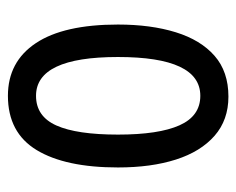

<svg xmlns="http://www.w3.org/2000/svg" viewBox="-76 -511 597 485"><g transform="rotate(-90 222.5 -268.5)"><path d="M403 -269Q403 -186 383.5 -123Q364 -60 324 -25Q284 10 221 10Q162 10 122 -25Q82 -60 62 -122.5Q42 -185 42 -269Q42 -402 86 -474.5Q130 -547 223 -547Q309 -547 356 -476.5Q403 -406 403 -269ZM125 -269Q125 -166 148.5 -113.5Q172 -61 223 -61Q321 -61 321 -269Q321 -476 223 -476Q171 -476 148 -424.5Q125 -373 125 -269Z"/></g></svg>

Font: Noto Sans Khmer UI ExtraCondensed
Style: Regular
Weight: 400
Width: 2
Designer: Danh Hong and the Monotype Design Team
Foundry: Monotype Imaging Inc.
Version: Version 2.002; ttfautohint (v1.8.4.7-5d5b)